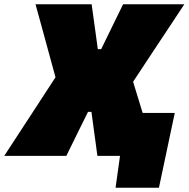

<svg xmlns="http://www.w3.org/2000/svg" viewBox="-56 -733 887 903"><path d="M-36 0Q-2 -52 32.2 -104.5Q66.5 -157 104 -214.5L205 -369.5L171 -494Q157 -545 142.5 -598.5Q128 -652 111 -713H375Q380 -678 384.5 -644.2Q389 -610.5 393.5 -579L404 -502H420L458 -580Q473 -611 489.5 -644.5Q506 -678 523 -713H811Q770.5 -652 733.8 -596.2Q697 -540.5 666 -494L570 -348.5L609 -221Q612 -212 615 -202H766Q756.5 -158 747 -112.5Q737.5 -67 728 -22.5Q719 20 709.8 63.5Q700.5 107 691.5 150H487.5L508.5 0H402Q397.5 -32.5 393.8 -61.8Q390 -91 386 -118L374 -207H358L314 -118Q300 -89.5 286 -61Q272 -32.5 256 0Z"/></svg>

Font: Commissioner Black
Style: Italic
Weight: 900
Italic angle: -12°
Designer: Kostas Bartsokas
Foundry: Kostas Bartsokas
Version: Version 1.000; ttfautohint (v1.8.3)